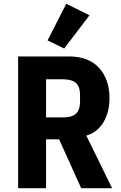

<svg xmlns="http://www.w3.org/2000/svg" viewBox="-20 -997 640 1017"><path d="M224 0H76V-698H346Q449 -698 504.5 -637.5Q560 -577 560 -476Q560 -403 528 -349.5Q496 -296 438 -279H437L574 0H410L293 -259H224ZM310 -375Q345 -375 365.5 -384Q386 -393 395 -412Q404 -431 404 -461V-491Q404 -522 395 -540.5Q386 -559 365.5 -568Q345 -577 310 -577H224V-375ZM320 -740 232 -783 331 -977 454 -916Z"/></svg>

Font: Lilex
Style: Regular
Weight: 400
Monospace: yes
Designer: Mike Abbink, Paul van der Laan, Pieter van Rosmalen, Mikhael Khrustik
Foundry: Mikhael Khrustik
Version: Version 2.510